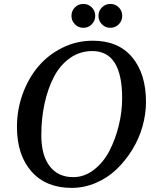

<svg xmlns="http://www.w3.org/2000/svg" viewBox="-20 -916 748 951"><path d="M467.8 -837.4Q467.8 -862.3 484.9 -879.4Q502 -896.5 526.4 -896.5Q551.3 -896.5 568.4 -879.4Q585.4 -862.3 585.4 -837.4Q585.4 -813 568.4 -795.7Q551.3 -778.3 526.4 -778.3Q502 -778.3 484.9 -795.7Q467.8 -813 467.8 -837.4ZM334 -837.4Q334 -862.3 351.1 -879.4Q368.2 -896.5 392.6 -896.5Q417.5 -896.5 434.6 -879.4Q451.7 -862.3 451.7 -837.4Q451.7 -813 434.6 -795.7Q417.5 -778.3 392.6 -778.3Q368.2 -778.3 351.1 -795.7Q334 -813 334 -837.4ZM64 -287.6Q64 -372.1 92 -450Q120.1 -527.8 169.2 -586.2Q218.3 -644.5 288.8 -679.4Q359.4 -714.4 439.9 -714.4Q565.9 -714.4 634.5 -632.6Q703.1 -550.8 703.1 -411.1Q703.1 -351.1 685.8 -289.8Q668.5 -228.5 635 -174.3Q601.6 -120.1 557.4 -77.6Q513.2 -35.2 455.3 -10.3Q397.5 14.6 335 14.6Q207.5 14.6 135.7 -66.9Q64 -148.4 64 -287.6ZM342.8 -38.6Q397.9 -38.6 445.1 -75Q492.2 -111.3 522 -168.9Q551.8 -226.6 568.4 -294.7Q585 -362.8 585 -429.7Q585 -663.1 437.5 -663.1Q376 -663.1 326.9 -628.7Q277.8 -594.2 247.3 -535.6Q216.8 -477.1 200.7 -403.1Q184.6 -329.1 184.6 -246.1Q184.6 -147 226.1 -92.8Q267.6 -38.6 342.8 -38.6Z"/></svg>

Font: Cooper* Medium
Style: Italic
Weight: 500
Italic angle: -7°
Designer: Owen Earl
Foundry: indestructible type*
Version: Version 0.001